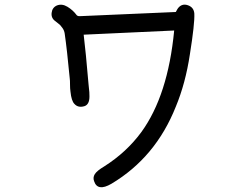

<svg xmlns="http://www.w3.org/2000/svg" viewBox="-20 -741 1040 810"><path d="M799.8 -683.6Q801.8 -641.6 781.2 -512.7Q762.7 -389.6 721.7 -291Q636.7 -77.1 450.2 34.2Q391.6 68.4 377 23.4Q371.1 7.8 379.9 -6.3Q388.7 -20.5 419.9 -39.1Q513.7 -98.6 576.2 -183.6Q688.5 -337.9 714.8 -612.3L333 -594.7Q341.8 -523.4 353.5 -385.7Q353.5 -382.8 355 -370.6Q356.4 -358.4 356.9 -352.1Q357.4 -345.7 357.4 -334Q357.4 -299.8 335.9 -293Q309.6 -285.2 293.9 -302.7Q281.2 -315.4 277.3 -354.5Q275.4 -367.2 275.4 -384.8Q275.4 -402.3 274.4 -408.2Q262.7 -532.2 252.9 -599.6Q251 -612.3 243.7 -622.6Q236.3 -632.8 233.4 -635.7Q230.5 -638.7 213.9 -651.4Q195.3 -664.1 197.8 -686.5Q200.2 -709 219.7 -717.8Q241.2 -726.6 264.6 -712.4Q288.1 -698.2 303.7 -676.8Q308.6 -671.9 319.3 -672.9L721.7 -690.4Q729.5 -705.1 731.4 -707Q748 -727.5 772.9 -718.8Q797.9 -710 799.8 -683.6Z"/></svg>

Font: irohamaru Regular
Style: Regular
Weight: 400
Designer: [Source Han Sans]
Ryoko NISHIZUKA  (kana & ideographs); Paul D. Hunt (Latin, Greek & Cyrillic); Wenlong ZHANG  (bopomofo
Version: Version 1.00